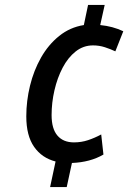

<svg xmlns="http://www.w3.org/2000/svg" viewBox="-20 -744 537 774"><path d="M204 -93Q149 -107 117.5 -152Q86 -197 86 -275Q86 -337 101 -398.5Q116 -460 145.5 -512Q175 -564 218.5 -599Q262 -634 318 -643L335 -724H402L384 -643Q435 -638 477 -618L445 -537Q426 -546 403 -553.5Q380 -561 355 -561Q316 -561 285 -536.5Q254 -512 232.5 -471Q211 -430 199.5 -380Q188 -330 188 -280Q188 -225 211.5 -197.5Q235 -170 278 -170Q308 -170 335 -179Q362 -188 388 -202L397 -121Q344 -90 270 -87L249 10H182Z"/></svg>

Font: Noto Sans SemiCondensed Medium
Style: Italic
Weight: 500
Width: 4
Italic angle: -12°
Designer: Monotype Design Team
Foundry: Monotype Imaging Inc.
Version: Version 2.013; ttfautohint (v1.8.4.7-5d5b)